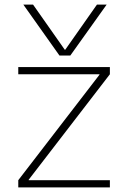

<svg xmlns="http://www.w3.org/2000/svg" viewBox="-20 -810 554 830"><path d="M81 -790H123L260 -595H262L399 -790H441L284 -570H237ZM59 0V-31L410 -487V-489H59V-520H455V-489L104 -33V-31H455V0Z"/></svg>

Font: M PLUS 2 ExtraLight
Style: Regular
Weight: 250
Designer: Coji Morishita
Foundry: UNDERFOREST DESIGN
Version: Version 1.001